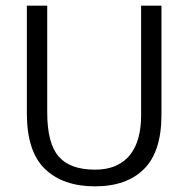

<svg xmlns="http://www.w3.org/2000/svg" viewBox="-20 -650 666 679"><path d="M75 -630H147V-253Q147 -143 187.5 -96.5Q228 -50 316 -50Q359 -50 390 -64Q421 -78 440.5 -103Q460 -128 469.5 -163Q479 -198 479 -241V-630H551V-244Q551 -114 489.5 -52.5Q428 9 316 9Q203 9 139 -52.5Q75 -114 75 -249Z"/></svg>

Font: Mukta Light
Style: Regular
Weight: 300
Designer: Girish Dalvi and Yashodeep Gholap
Foundry: Ek Type
Version: Version 2.538;PS 1.002;hotconv 16.6.51;makeotf.lib2.5.65220;